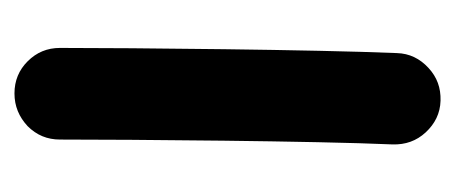

<svg xmlns="http://www.w3.org/2000/svg" viewBox="-206 -373 644 272"><g transform="rotate(90 116.0 -237.0)"><path d="M122.6 -539.1C104.5 -539.6 89.4 -534.2 76.2 -522C63 -509.8 55.7 -495.1 55.2 -477.1C50.3 -360.4 47.9 -102.1 47.9 0C47.9 18.1 54.2 33.2 66.9 45.9C79.1 58.1 94.2 64.5 112.3 64.5C130.4 64.5 145.5 58.1 158.7 45.9C171.4 33.2 177.7 18.1 177.7 0C177.7 -101.1 179.7 -360.4 184.6 -471.2C185.1 -489.3 179.7 -504.9 167.5 -518.1C155.3 -531.2 140.6 -538.6 122.6 -539.1Z"/></g></svg>

Font: Mikhak
Style: Bold
Weight: 700
Designer: Amin Abedi
Version: Version 3.2